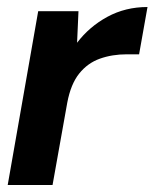

<svg xmlns="http://www.w3.org/2000/svg" viewBox="-20 -528 441 548"><path d="M2 0 89 -496H204L200 -406Q235 -452 286.5 -480Q338 -508 401 -508L377 -373H342Q300 -373 265 -360.5Q230 -348 206 -318Q182 -288 172 -235L130 0Z"/></svg>

Font: Rethink Sans
Style: Bold Italic
Weight: 700
Italic angle: -10°
Designer: The Rethink Sans project authors (Hans Thiessen). DM Sans designed by Colophon Foundry.
Foundry: Rethink Communications LLC
Version: Version 1.001